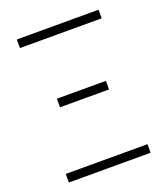

<svg xmlns="http://www.w3.org/2000/svg" viewBox="-130 -792 770 883"><g transform="rotate(-20 255.0 -350.0)"><path d="M55 -700H455V-658H55ZM135 -381H375V-339H135ZM55 -42H455V0H55Z"/></g></svg>

Font: PT Root UI Light
Style: Regular
Weight: 300
Designer: Vitaly Kuzmin
Foundry: ParaType Ltd.
Version: Version 2.000G